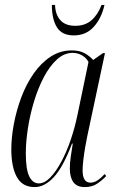

<svg xmlns="http://www.w3.org/2000/svg" viewBox="-20 -751 476 781"><path d="M121 10Q71 10 48.5 -31Q26 -72 26 -143Q26 -192 36.5 -247.5Q47 -303 67 -356Q87 -409 117 -452Q147 -495 186 -520.5Q225 -546 272 -546Q304 -546 325 -534Q346 -522 359 -507L399 -535H407L335 -197Q331 -178 326.5 -152Q322 -126 319 -100.5Q316 -75 316 -58Q316 -8 348 -8Q362 -8 376 -17Q390 -26 406 -43L412 -35Q395 -17 374.5 -3.5Q354 10 325 10Q293 10 278.5 -10Q264 -30 264 -65Q264 -89 268 -115Q272 -141 276 -167H273Q236 -70 198.5 -30Q161 10 121 10ZM138 -5Q161 -5 184 -28.5Q207 -52 228.5 -91.5Q250 -131 267 -180.5Q284 -230 295 -283L340 -499Q330 -517 312.5 -526.5Q295 -536 276 -536Q241 -536 211.5 -509Q182 -482 158.5 -437.5Q135 -393 118.5 -338.5Q102 -284 93.5 -229Q85 -174 85 -127Q85 -62 99 -33.5Q113 -5 138 -5ZM280 -607Q232 -607 211.5 -640Q191 -673 191 -731H204Q205 -692 225.5 -669Q246 -646 286 -646Q326 -646 352 -668.5Q378 -691 393 -731H405Q393 -677 361.5 -642Q330 -607 280 -607Z"/></svg>

Font: Noto Serif Display ExtraCondensed Light
Style: Italic
Weight: 300
Width: 2
Italic angle: -12°
Designer: Monotype Design Team
Foundry: Monotype Imaging Inc.
Version: Version 2.009